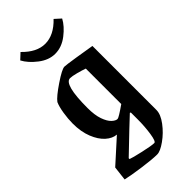

<svg xmlns="http://www.w3.org/2000/svg" viewBox="-265 -726 965 965"><g transform="rotate(-45 217.5 -243.0)"><path d="M23 155 32 79 155 -32Q126 -34 99 -58Q72 -82 54.5 -126Q37 -170 37 -228Q37 -261 43 -299Q49 -337 59 -359Q75 -381 133.5 -420.5Q192 -460 210 -460Q221 -460 285 -450Q349 -440 383 -434V21Q383 52 354.5 90Q326 128 288 155Q250 182 228 182Q193 182 125 172.5Q57 163 23 155ZM279 -125V-377Q260 -384 231.5 -391.5Q203 -399 189 -399Q145 -399 145 -231Q145 -180 156.5 -147.5Q168 -115 184 -100Q200 -85 213 -85Q222 -85 279 -125ZM283 -12V-61L278 -63Q243 -31 113 94V100Q128 106 183.5 118.5Q239 131 258 131Q269 131 276 85Q283 39 283 -12ZM75 -639 106 -668Q163 -609 223 -609Q285 -609 341 -668L373 -639Q354 -603 312 -570.5Q270 -538 223 -538Q178 -538 136 -570.5Q94 -603 75 -639Z"/></g></svg>

Font: Grenze Medium
Style: Regular
Weight: 500
Designer: Renata Polastri
Foundry: Omnibus-Type
Version: Version 1.002; ttfautohint (v1.8)